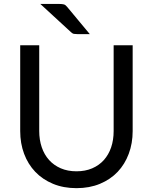

<svg xmlns="http://www.w3.org/2000/svg" viewBox="-20 -946 776 974"><path d="M368 -77Q412.5 -77 447.5 -92Q482.5 -107 506.8 -134Q531 -161 543.8 -198.5Q556.5 -236 556.5 -281V-716.5H653V-281Q653 -219 633.2 -166Q613.5 -113 576.8 -74.2Q540 -35.5 487 -13.5Q434 8.5 368 8.5Q302 8.5 249 -13.5Q196 -35.5 159 -74.2Q122 -113 102.2 -166Q82.5 -219 82.5 -281V-716.5H179V-281.5Q179 -236.5 191.8 -199Q204.5 -161.5 228.8 -134.5Q253 -107.5 288.2 -92.2Q323.5 -77 368 -77ZM279.5 -926Q296 -926 304.5 -923.5Q313 -921 321.5 -910L435.5 -773H371.5Q360.5 -773 354.2 -774.2Q348 -775.5 340.5 -782.5L184.5 -926Z"/></svg>

Font: Lato-Regular
Style: Regular
Weight: 400
Designer: Lukasz Dziedzic with Adam Twardoch and Botio Nikoltchev
Foundry: tyPoland Lukasz Dziedzic
Version: Version 2.015; 2015-08-06; http://www.latofonts.com/